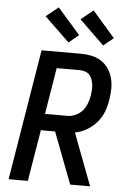

<svg xmlns="http://www.w3.org/2000/svg" viewBox="-63 -1029 727 1075"><g transform="rotate(5 300.0 -491.5)"><path d="M27 0 148 -735H371Q402 -735 431.5 -728.5Q461 -722 485 -706Q509 -690 525 -666Q541 -642 548.5 -613.5Q556 -585 555.5 -554.5Q555 -524 550 -493Q545 -459 532.5 -425.5Q520 -392 496 -364Q472 -336 440 -317.5Q408 -299 374 -293L485 0H373L263 -289H183L135 0ZM324 -382Q347 -382 369.5 -392Q392 -402 408 -420.5Q424 -439 432.5 -462Q441 -485 445 -508Q447 -523 448 -538.5Q449 -554 447 -569Q445 -584 440 -598Q435 -612 425.5 -622.5Q416 -633 401.5 -638Q387 -643 371 -643H241L198 -382ZM489 -792 350 -927 419 -983 545 -838ZM294 -792 154 -927 223 -983 350 -838Z"/></g></svg>

Font: Iosevka Aile Semibold
Style: Italic
Weight: 600
Italic angle: -9°
Designer: Belleve Invis
Foundry: Belleve Invis
Version: Version 31.1.0; ttfautohint (v1.8.4)